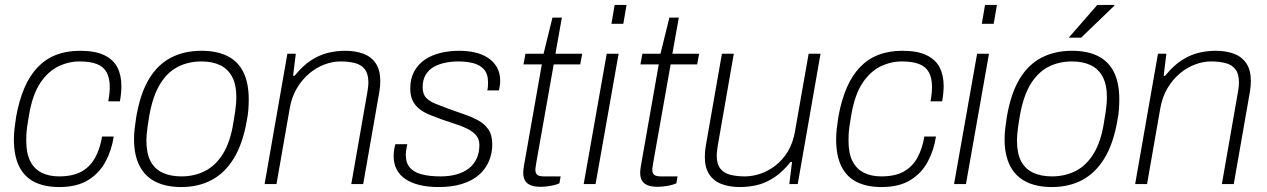

<svg xmlns="http://www.w3.org/2000/svg" viewBox="-20 -743 5113 775"><path d="M219 12Q161 12 120 -8Q79 -28 57.5 -71Q36 -114 36 -181Q36 -201 38.5 -223.5Q41 -246 45 -271Q57 -338 78.5 -388Q100 -438 132 -471.5Q164 -505 206.5 -521.5Q249 -538 303 -538Q365 -538 401.5 -520Q438 -502 454 -470.5Q470 -439 470 -396Q470 -382 468.5 -366.5Q467 -351 464 -334H417Q420 -350 421.5 -364.5Q423 -379 423 -392Q423 -428 410.5 -451Q398 -474 371 -484.5Q344 -495 301 -495Q257 -495 215.5 -475Q174 -455 142.5 -408Q111 -361 97 -278Q92 -250 89.5 -231Q87 -212 86.5 -199Q86 -186 86 -175Q86 -124 102 -92.5Q118 -61 148 -46Q178 -31 218 -31Q274 -31 309 -50.5Q344 -70 364 -106.5Q384 -143 392 -192H439Q431 -138 406.5 -91.5Q382 -45 336.5 -16.5Q291 12 219 12Z M712 12Q651 12 608.5 -9Q566 -30 543.5 -73Q521 -116 521 -182Q521 -202 523.5 -224Q526 -246 530 -271Q546 -365 581 -423.5Q616 -482 669.5 -510Q723 -538 793 -538Q855 -538 897.5 -517Q940 -496 962 -452.5Q984 -409 984 -342Q984 -323 982.5 -301Q981 -279 976 -255Q960 -163 924 -104Q888 -45 834.5 -16.5Q781 12 712 12ZM712 -31Q765 -31 808 -53Q851 -75 880.5 -123Q910 -171 922 -248Q927 -276 929.5 -294.5Q932 -313 933 -326Q934 -339 934 -350Q934 -401 917 -433Q900 -465 868.5 -480Q837 -495 793 -495Q740 -495 697.5 -473Q655 -451 626 -403.5Q597 -356 583 -278Q578 -250 575.5 -231Q573 -212 572 -199.5Q571 -187 571 -176Q571 -124 587.5 -92.5Q604 -61 636 -46Q668 -31 712 -31Z M1048 0 1140 -526H1174L1163 -437H1169Q1203 -479 1237 -500.5Q1271 -522 1305 -530Q1339 -538 1373 -538Q1415 -538 1447 -526Q1479 -514 1497 -487Q1515 -460 1515 -416Q1515 -406 1514 -394.5Q1513 -383 1511 -371L1446 0H1398L1463 -372Q1465 -383 1466 -393Q1467 -403 1467 -410Q1467 -445 1452.5 -463.5Q1438 -482 1412.5 -488.5Q1387 -495 1354 -495Q1323 -495 1290.5 -483Q1258 -471 1229 -447Q1200 -423 1178.5 -387Q1157 -351 1149 -303L1096 0Z M1750 12Q1708 12 1674.5 4Q1641 -4 1617.5 -19.5Q1594 -35 1581.5 -58.5Q1569 -82 1569 -112Q1569 -123 1570.5 -135.5Q1572 -148 1576 -161H1624Q1621 -148 1619.5 -137.5Q1618 -127 1618 -117Q1618 -86 1634 -67Q1650 -48 1681.5 -39.5Q1713 -31 1759 -31Q1794 -31 1822.5 -39Q1851 -47 1871.5 -62.5Q1892 -78 1903.5 -102Q1915 -126 1915 -158Q1915 -181 1902 -196.5Q1889 -212 1867 -223Q1845 -234 1818 -242.5Q1791 -251 1763 -261Q1739 -270 1716 -279Q1693 -288 1675 -301.5Q1657 -315 1646.5 -335Q1636 -355 1636 -386Q1636 -426 1652 -455Q1668 -484 1695.5 -502.5Q1723 -521 1758.5 -529.5Q1794 -538 1833 -538Q1866 -538 1896 -531.5Q1926 -525 1949 -510Q1972 -495 1985.5 -472Q1999 -449 1999 -416Q1999 -407 1997.5 -397.5Q1996 -388 1994 -378H1947Q1949 -387 1949.5 -395Q1950 -403 1950 -410Q1950 -445 1933 -463.5Q1916 -482 1888.5 -488.5Q1861 -495 1830 -495Q1804 -495 1778.5 -490Q1753 -485 1732 -473.5Q1711 -462 1698.5 -441.5Q1686 -421 1686 -391Q1686 -363 1700.5 -348Q1715 -333 1738.5 -324Q1762 -315 1790 -304Q1820 -293 1851 -282.5Q1882 -272 1908.5 -258Q1935 -244 1951 -221Q1967 -198 1967 -161Q1967 -123 1953 -91Q1939 -59 1912 -36Q1885 -13 1844.5 -0.5Q1804 12 1750 12Z M2162 11Q2136 11 2120.5 4Q2105 -3 2098.5 -15.5Q2092 -28 2092 -47Q2092 -53 2093 -60Q2094 -67 2095 -74L2167 -483H2093L2101 -526H2174L2210 -672H2248L2222 -526H2330L2322 -483H2215L2145 -88Q2144 -79 2142.5 -71.5Q2141 -64 2141 -58Q2141 -44 2148.5 -37.5Q2156 -31 2176 -31H2243L2238 -3Q2227 2 2213.5 5Q2200 8 2186.5 9.5Q2173 11 2162 11Z M2448 -647 2461 -723H2509L2496 -647ZM2336 0 2429 -526H2477L2384 0Z M2634 11Q2608 11 2592.5 4Q2577 -3 2570.5 -15.5Q2564 -28 2564 -47Q2564 -53 2565 -60Q2566 -67 2567 -74L2639 -483H2565L2573 -526H2646L2682 -672H2720L2694 -526H2802L2794 -483H2687L2617 -88Q2616 -79 2614.5 -71.5Q2613 -64 2613 -58Q2613 -44 2620.5 -37.5Q2628 -31 2648 -31H2715L2710 -3Q2699 2 2685.5 5Q2672 8 2658.5 9.5Q2645 11 2634 11Z M2967 12Q2925 12 2893 0Q2861 -12 2843 -39Q2825 -66 2825 -110Q2825 -121 2826 -132Q2827 -143 2829 -155L2894 -526H2942L2877 -154Q2876 -144 2874.5 -134Q2873 -124 2873 -116Q2873 -81 2887.5 -62.5Q2902 -44 2928 -37.5Q2954 -31 2986 -31Q3018 -31 3050 -42Q3082 -53 3110.5 -75Q3139 -97 3160 -131.5Q3181 -166 3189 -213L3244 -526H3292L3200 0H3166L3177 -89H3171Q3138 -48 3104 -26Q3070 -4 3036 4Q3002 12 2967 12Z M3538 12Q3480 12 3439 -8Q3398 -28 3376.5 -71Q3355 -114 3355 -181Q3355 -201 3357.5 -223.5Q3360 -246 3364 -271Q3376 -338 3397.5 -388Q3419 -438 3451 -471.5Q3483 -505 3525.5 -521.5Q3568 -538 3622 -538Q3684 -538 3720.5 -520Q3757 -502 3773 -470.5Q3789 -439 3789 -396Q3789 -382 3787.5 -366.5Q3786 -351 3783 -334H3736Q3739 -350 3740.5 -364.5Q3742 -379 3742 -392Q3742 -428 3729.5 -451Q3717 -474 3690 -484.5Q3663 -495 3620 -495Q3576 -495 3534.5 -475Q3493 -455 3461.5 -408Q3430 -361 3416 -278Q3411 -250 3408.5 -231Q3406 -212 3405.5 -199Q3405 -186 3405 -175Q3405 -124 3421 -92.5Q3437 -61 3467 -46Q3497 -31 3537 -31Q3593 -31 3628 -50.5Q3663 -70 3683 -106.5Q3703 -143 3711 -192H3758Q3750 -138 3725.5 -91.5Q3701 -45 3655.5 -16.5Q3610 12 3538 12Z M3943 -647 3956 -723H4004L3991 -647ZM3831 0 3924 -526H3972L3879 0Z M4226 12Q4165 12 4122.5 -9Q4080 -30 4057.5 -73Q4035 -116 4035 -182Q4035 -202 4037.5 -224Q4040 -246 4044 -271Q4060 -365 4095 -423.5Q4130 -482 4183.5 -510Q4237 -538 4307 -538Q4369 -538 4411.5 -517Q4454 -496 4476 -452.5Q4498 -409 4498 -342Q4498 -323 4496.5 -301Q4495 -279 4490 -255Q4474 -163 4438 -104Q4402 -45 4348.5 -16.5Q4295 12 4226 12ZM4226 -31Q4279 -31 4322 -53Q4365 -75 4394.5 -123Q4424 -171 4436 -248Q4441 -276 4443.5 -294.5Q4446 -313 4447 -326Q4448 -339 4448 -350Q4448 -401 4431 -433Q4414 -465 4382.5 -480Q4351 -495 4307 -495Q4254 -495 4211.5 -473Q4169 -451 4140 -403.5Q4111 -356 4097 -278Q4092 -250 4089.5 -231Q4087 -212 4086 -199.5Q4085 -187 4085 -176Q4085 -124 4101.5 -92.5Q4118 -61 4150 -46Q4182 -31 4226 -31ZM4294 -591 4409 -723H4478V-720L4344 -591Z M4562 0 4654 -526H4688L4677 -437H4683Q4717 -479 4751 -500.5Q4785 -522 4819 -530Q4853 -538 4887 -538Q4929 -538 4961 -526Q4993 -514 5011 -487Q5029 -460 5029 -416Q5029 -406 5028 -394.5Q5027 -383 5025 -371L4960 0H4912L4977 -372Q4979 -383 4980 -393Q4981 -403 4981 -410Q4981 -445 4966.5 -463.5Q4952 -482 4926.5 -488.5Q4901 -495 4868 -495Q4837 -495 4804.5 -483Q4772 -471 4743 -447Q4714 -423 4692.5 -387Q4671 -351 4663 -303L4610 0Z"/></svg>

Font: Archivo SemiBold Thin
Style: Italic
Weight: 250
Italic angle: -10°
Version: Version 2.001